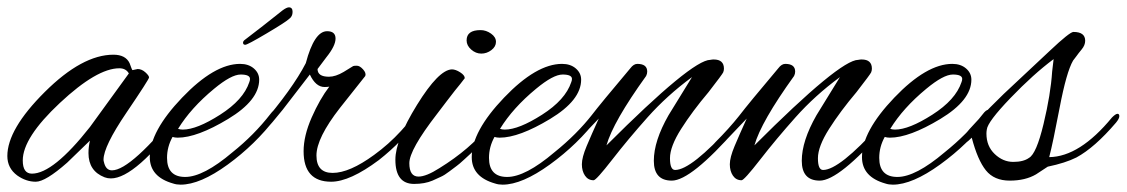

<svg xmlns="http://www.w3.org/2000/svg" viewBox="-29 -490 3069 523"><path d="M332 -299 346 -302Q357 -302 367 -293Q377 -284 377 -279Q377 -274 315 -182.5Q253 -91 253 -55Q253 -52 254 -49Q259 -26 276 -26Q328 -26 466 -198Q469 -202 473 -202Q477 -202 477 -194.5Q477 -187 468 -175Q340 -4 273 -4Q264 -4 256 -7Q212 -24 212 -73Q212 -90 216 -107L154 -47Q95 5 68.5 5Q42 5 18 -12Q-9 -32 -9 -65Q-9 -138 93 -239.5Q195 -341 280 -341Q313 -341 324 -318Q327 -310 329 -304.5Q331 -299 332 -299ZM33 -53Q33 -17 58 -17Q116 -17 216 -144L322 -290Q314 -304 296 -304Q235 -304 134 -209.5Q33 -115 33 -53Z M633 -374Q633 -377 636 -380Q686 -418 741 -462Q752 -470 758 -470Q768 -470 768 -457.5Q768 -445 758 -438Q748 -429 696.5 -398.5Q645 -368 639 -368Q633 -368 633 -374ZM463 13Q452 13 443 10Q379 -8 379 -62Q379 -132 467 -224Q555 -316 625 -316Q648 -316 662.5 -303.5Q677 -291 677 -273Q677 -217 592.5 -166Q508 -115 455 -115Q447 -115 441 -117Q426 -90 426 -60Q426 -8 475.5 -8Q525 -8 604 -75Q663 -122 708 -180Q717 -192 723.5 -192Q730 -192 730 -186Q730 -180 722 -169Q666 -96 591 -41.5Q516 13 463 13ZM652 -275Q652 -287 626.5 -287Q601 -287 554 -248Q491 -196 456 -139Q462 -137 469 -137Q507 -137 570.5 -177.5Q634 -218 650 -266Q652 -271 652 -275Z M873 5Q798 5 798 -78Q798 -120 820 -170Q842 -220 868 -254Q863 -253 855 -253Q831 -253 815 -287L741 -191Q679 -114 669 -114Q664 -114 664 -118Q664 -128 681 -147Q768 -248 804 -318Q827 -405 862 -405Q885 -405 885 -385Q885 -365 860 -334L836 -302Q836 -281 867 -281Q885 -281 907 -294L933 -310Q935 -311 943 -311Q951 -311 960 -301Q969 -291 966 -283L897 -196Q833 -114 833 -66.5Q833 -19 877 -19Q923 -19 990 -68Q1030 -97 1063 -133Q1094 -169 1097 -169Q1104 -169 1104 -161.5Q1104 -154 1095 -144L1063 -108Q1036 -80 1003 -54Q924 5 873 5Z M1242 -380Q1242 -408 1280 -408Q1295 -408 1308.5 -398.5Q1322 -389 1322 -376Q1322 -363 1309.5 -353.5Q1297 -344 1282 -344Q1267 -344 1254.5 -355Q1242 -366 1242 -380ZM1099 11Q1048 11 1048 -55Q1048 -109 1107 -204.5Q1166 -300 1202 -301Q1212 -301 1224.5 -293Q1237 -285 1237 -277Q1232 -270 1225 -261.5Q1218 -253 1210 -243Q1202 -233 1188 -214.5Q1174 -196 1161 -179Q1086 -82 1086 -45.5Q1086 -9 1111 -9Q1132 -9 1168 -32Q1252 -84 1301 -146Q1319 -169 1325.5 -169Q1332 -169 1332 -161Q1332 -153 1309 -129Q1286 -105 1272.5 -91Q1259 -77 1254 -72.5Q1249 -68 1235.5 -55.5Q1222 -43 1215 -38Q1208 -33 1195 -23Q1182 -13 1172 -8.5Q1162 -4 1149 2Q1128 11 1099 11Z M1340 13Q1329 13 1320 10Q1256 -8 1256 -62Q1256 -132 1344 -224Q1432 -316 1502 -316Q1525 -316 1539.5 -303.5Q1554 -291 1554 -273Q1554 -217 1469.5 -166Q1385 -115 1332 -115Q1324 -115 1318 -117Q1303 -90 1303 -60Q1303 -8 1352.5 -8Q1402 -8 1481 -75Q1542 -124 1585 -179Q1594 -191 1600.5 -191Q1607 -191 1607 -185Q1607 -179 1599 -168Q1545 -97 1469 -42Q1393 13 1340 13ZM1529 -275Q1529 -287 1503.5 -287Q1478 -287 1431 -248Q1368 -196 1333 -139Q1339 -137 1346 -137Q1384 -137 1447.5 -177.5Q1511 -218 1527 -266Q1529 -271 1529 -275Z M1707 -316Q1734 -316 1734 -295Q1734 -289 1731 -283Q1641 -158 1623 -94Q1856 -327 1906 -327Q1911 -328 1915 -328Q1943 -328 1943 -303Q1943 -298 1941 -293Q1939 -288 1901 -239Q1857 -187 1826.5 -139Q1796 -91 1796 -59Q1796 -27 1810 -27Q1854 -27 1963 -148Q1965 -150 1970 -157Q1985 -175 1988 -175Q1991 -175 1991 -165Q1991 -155 1977 -139Q1853 2 1801 2Q1752 2 1752 -52Q1752 -106 1792 -176L1856 -280Q1788 -230 1735 -170.5Q1682 -111 1638.5 -55Q1595 1 1588 1Q1573 1 1564.5 -11.5Q1556 -24 1556 -42.5Q1556 -61 1569 -92Q1582 -123 1602 -167L1542 -104Q1520 -82 1514.5 -82Q1509 -82 1509 -88.5Q1509 -95 1517 -103Q1554 -140 1581 -174Q1607 -208 1688 -304Q1697 -316 1707 -316Z M2110 -316Q2137 -316 2137 -295Q2137 -289 2134 -283Q2044 -158 2026 -94Q2259 -327 2309 -327Q2314 -328 2318 -328Q2346 -328 2346 -303Q2346 -298 2344 -293Q2342 -288 2304 -239Q2260 -187 2229.5 -139Q2199 -91 2199 -59Q2199 -27 2213 -27Q2257 -27 2366 -148Q2368 -150 2373 -157Q2388 -175 2391 -175Q2394 -175 2394 -165Q2394 -155 2380 -139Q2256 2 2204 2Q2155 2 2155 -52Q2155 -106 2195 -176L2259 -280Q2191 -230 2138 -170.5Q2085 -111 2041.5 -55Q1998 1 1991 1Q1976 1 1967.5 -11.5Q1959 -24 1959 -42.5Q1959 -61 1972 -92Q1985 -123 2005 -167L1945 -104Q1923 -82 1917.5 -82Q1912 -82 1912 -88.5Q1912 -95 1920 -103Q1957 -140 1984 -174Q2010 -208 2091 -304Q2100 -316 2110 -316Z M2403 13Q2392 13 2383 10Q2319 -8 2319 -62Q2319 -132 2407 -224Q2495 -316 2565 -316Q2588 -316 2602.5 -303.5Q2617 -291 2617 -273Q2617 -217 2532.5 -166Q2448 -115 2395 -115Q2387 -115 2381 -117Q2366 -90 2366 -60Q2366 -8 2415.5 -8Q2465 -8 2544 -75Q2605 -124 2648 -179Q2657 -191 2663.5 -191Q2670 -191 2670 -185Q2670 -179 2662 -168Q2608 -97 2532 -42Q2456 13 2403 13ZM2592 -275Q2592 -287 2566.5 -287Q2541 -287 2494 -248Q2431 -196 2396 -139Q2402 -137 2409 -137Q2447 -137 2510.5 -177.5Q2574 -218 2590 -266Q2592 -271 2592 -275Z M2793 -15Q2764 2 2721.5 2Q2679 2 2656.5 -26Q2634 -54 2618 -115Q2600 -97 2593 -97Q2588 -97 2588 -104Q2588 -111 2593 -116Q2626 -157 2705 -234L2831 -352Q2885 -403 2895 -403Q2927 -403 2927 -379Q2927 -367 2917.5 -355.5Q2908 -344 2903.5 -337.5Q2899 -331 2894 -325Q2876 -294 2857.5 -197Q2839 -100 2829 -62Q2912 -63 3000 -170Q3010 -180 3015 -180Q3020 -180 3020 -173.5Q3020 -167 3011 -156Q2953 -88 2903 -61Q2873 -46 2825 -36ZM2658 -126Q2658 -92 2680.5 -70.5Q2703 -49 2731 -49Q2759 -49 2774 -60Q2794 -71 2813.5 -152Q2833 -233 2837 -295L2841 -329Q2786 -288 2723.5 -223Q2661 -158 2659 -137Q2658 -131 2658 -126Z"/></svg>

Font: Alex Brush
Style: Regular
Weight: 400
Designer: Robert E. Leuschke
Foundry: Robert E. Leuschke
Version: Version 1.003